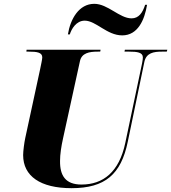

<svg xmlns="http://www.w3.org/2000/svg" viewBox="-20 -974 895 1004"><path d="M619 -789C701 -789 736 -870 749 -949H739C726 -908 706 -878 668 -878C605 -878 544 -954 473 -954C393 -954 348 -875 335 -794H345C353 -821 378 -866 423 -866C482 -866 539 -789 619 -789ZM354 10C530 10 613 -63 648 -232L735 -651C745 -697 783 -704 826 -704H852L855 -714H633L631 -704H656C697 -704 727 -700 727 -674C727 -670 726 -656 723 -643L635 -226C603 -75 520 -9 406 -9C322 -9 293 -56 294 -133C294 -167 300 -207 310 -252L398 -654C407 -697 447 -704 491 -704H504L506 -714H119L118 -704H131C173 -704 201 -700 201 -674C201 -664 195 -638 190 -613L112 -252C107 -229 101 -184 101 -163C101 -53 191 10 354 10Z"/></svg>

Font: Noto Serif Display Black
Style: Italic
Weight: 900
Italic angle: -12°
Designer: Monotype Design Team
Foundry: Monotype Imaging Inc.
Version: Version 2.009